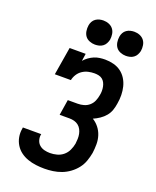

<svg xmlns="http://www.w3.org/2000/svg" viewBox="-174 -1062 947 1169"><g transform="rotate(20 300.0 -477.5)"><path d="M259 8Q231 8 203.5 4.5Q176 1 150.5 -8Q125 -17 104 -32.5Q83 -48 69 -70.5Q55 -93 50 -120Q45 -147 50 -175Q50 -177 50.5 -179Q51 -181 51 -183H170Q170 -182 169.5 -181Q169 -180 169 -179Q166 -161 171.5 -143Q177 -125 190.5 -113.5Q204 -102 222 -97.5Q240 -93 259 -93Q281 -93 303.5 -99Q326 -105 344 -120Q362 -135 372 -156.5Q382 -178 386 -200Q388 -215 388.5 -231.5Q389 -248 386 -263Q383 -278 376 -291.5Q369 -305 357 -314.5Q345 -324 330 -328Q315 -332 299 -332H235L251 -433H315Q335 -433 354.5 -438.5Q374 -444 389.5 -457.5Q405 -471 413 -490Q421 -509 424 -528Q427 -542 427 -556Q427 -570 424.5 -583Q422 -596 416 -608Q410 -620 400 -628Q390 -636 376.5 -639Q363 -642 349 -642Q329 -642 309 -637.5Q289 -633 271.5 -621.5Q254 -610 242.5 -592Q231 -574 227 -554H123L153 -735H257L250 -687Q262 -701 278 -712.5Q294 -724 311 -731Q328 -738 346 -740.5Q364 -743 381 -743Q409 -743 436 -736Q463 -729 484 -713.5Q505 -698 519 -675.5Q533 -653 539.5 -627Q546 -601 546.5 -573Q547 -545 542 -517Q539 -495 531.5 -473Q524 -451 509 -433Q494 -415 474 -401.5Q454 -388 433 -379Q456 -365 473 -343.5Q490 -322 498.5 -295.5Q507 -269 507 -240Q507 -211 503 -182Q498 -155 488.5 -128Q479 -101 461 -78Q443 -55 419 -37.5Q395 -20 368.5 -10Q342 0 314 4Q286 8 259 8ZM490 -807Q472 -807 454.5 -814Q437 -821 427 -834.5Q417 -848 414 -866.5Q411 -885 414 -904Q416 -917 422.5 -929Q429 -941 440.5 -949Q452 -957 465 -960Q478 -963 490 -963Q509 -963 526 -956Q543 -949 553.5 -935.5Q564 -922 567 -903.5Q570 -885 567 -866Q564 -853 557.5 -841Q551 -829 540 -821Q529 -813 516 -810Q503 -807 490 -807ZM290 -807Q272 -807 254.5 -814Q237 -821 227 -834.5Q217 -848 214 -866.5Q211 -885 214 -904Q216 -917 222.5 -929Q229 -941 240.5 -949Q252 -957 265 -960Q278 -963 290 -963Q309 -963 326 -956Q343 -949 353.5 -935.5Q364 -922 367 -903.5Q370 -885 367 -866Q364 -853 357.5 -841Q351 -829 340 -821Q329 -813 316 -810Q303 -807 290 -807Z"/></g></svg>

Font: Iosevka Curly Slab Extended
Style: Bold Italic
Weight: 700
Width: 7
Italic angle: -9°
Monospace: yes
Designer: Belleve Invis
Foundry: Belleve Invis
Version: Version 11.0.0; ttfautohint (v1.8.3)